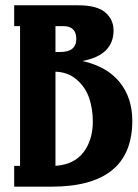

<svg xmlns="http://www.w3.org/2000/svg" viewBox="-20 -700 519 720"><path d="M172.9 0H33.2V-78.1H55.2V-602.1H33.2V-680.2H272.9Q343.3 -680.2 374.5 -653.6Q405.8 -627 405.8 -585.9Q405.8 -493.2 289.1 -471.2Q380.9 -450.7 428.5 -392.1Q476.1 -333.5 476.1 -247.1Q476.1 0 172.9 0ZM188 -602.1V-504.9H205.1Q266.1 -504.9 266.1 -554.2Q266.1 -602.1 216.8 -602.1ZM188 -78.1Q258.3 -83 293.2 -129.2Q328.1 -175.3 328.1 -244.1Q328.1 -292.5 314 -333.3Q299.8 -374 267.1 -401.9Q234.4 -429.7 188 -431.2Z"/></svg>

Font: Margherita Black
Style: Regular
Weight: 900
Designer: James Puckett
Foundry: Dunwich Type Founders
Version: Version 1.008;hotconv 1.0.109;makeotfexe 2.5.65596